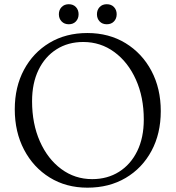

<svg xmlns="http://www.w3.org/2000/svg" viewBox="-20 -872 832 910"><path d="M394 -715.5Q496.5 -715.5 575 -667.5Q653.5 -619.5 697.8 -536Q742 -452.5 742 -345.5Q742 -238.5 698 -156.8Q654 -75 575.8 -28.8Q497.5 17.5 394.5 17.5Q293.5 17.5 215.8 -30.5Q138 -78.5 94 -162.5Q50 -246.5 50 -354Q50 -459.5 93.5 -541Q137 -622.5 214.5 -669Q292 -715.5 394 -715.5ZM661.5 -305.5Q661.5 -411.5 624.2 -494.5Q587 -577.5 522 -625.2Q457 -673 374.5 -673Q302.5 -673 247.8 -638.2Q193 -603.5 162.5 -540.5Q132 -477.5 132 -392.5Q132 -285.5 169 -202Q206 -118.5 270.5 -70.8Q335 -23 417 -23Q489 -23 544.2 -57.8Q599.5 -92.5 630.5 -156Q661.5 -219.5 661.5 -305.5ZM306 -757Q285 -757 272 -770.5Q259 -784 259 -804.5Q259 -825 272 -838.5Q285 -852 306 -852Q327 -852 339.8 -838.5Q352.5 -825 352.5 -804.5Q352.5 -784 339.8 -770.5Q327 -757 306 -757ZM486 -757Q465 -757 452.2 -770.5Q439.5 -784 439.5 -804.5Q439.5 -825 452.2 -838.5Q465 -852 486 -852Q507.5 -852 520.2 -838.5Q533 -825 533 -804.5Q533 -784 520.2 -770.5Q507.5 -757 486 -757Z"/></svg>

Font: Fraunces 9pt S050 Light
Style: Regular
Weight: 300
Version: Version 1.000; ttfautohint (v1.8.3)